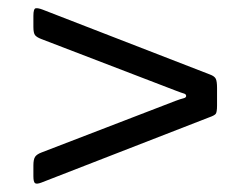

<svg xmlns="http://www.w3.org/2000/svg" viewBox="-20 -617 600 460"><path d="M402 -399.5 79 -523.5Q68.5 -527.5 64.2 -532.5Q60 -537.5 60 -552.5V-579Q60 -596.5 65.8 -597.2Q71.5 -598 82 -594L483 -438.5Q494 -434.5 497 -428.2Q500 -422 500 -406.5V-364.5Q500 -347.5 496.5 -343.8Q493 -340 481.5 -336L79 -179.5Q68.5 -175.5 64.2 -178Q60 -180.5 60 -195V-220.5Q60 -235.5 64.2 -241.5Q68.5 -247.5 79 -251.5L401 -375.5Q413 -380 419.5 -381.5Q426 -383 426 -387Q426 -391.5 420.5 -393Q415 -394.5 402 -399.5Z"/></svg>

Font: Besley Medium
Style: Regular
Weight: 500
Designer: Owen Earl
Foundry: indestructible type*
Version: Version 2.001; ttfautohint (v1.8.3)